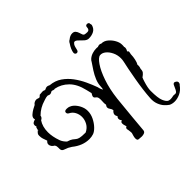

<svg xmlns="http://www.w3.org/2000/svg" viewBox="-182 -941 1200 1200"><g transform="rotate(-45 417.5 -341.0)"><path d="M416 39Q404 39 404 21Q404 11 407.5 -0.5Q411 -12 413 -19Q412 -27 412 -34Q412 -41 410 -49Q408 -55 408 -57Q408 -69 419 -72L417 -78Q414 -86 413 -92.5Q412 -99 412 -103Q412 -111 416 -114.5Q420 -118 425 -120Q416 -129 416 -140Q416 -149 424 -157Q417 -165 417 -175Q417 -189 432 -201Q431 -212 423.5 -221.5Q416 -231 416 -241Q416 -248 424 -258Q423 -262 422.5 -266.5Q422 -271 422 -275Q422 -282 422.5 -289Q423 -296 423 -303Q423 -314 420.5 -322.5Q418 -331 410 -336Q401 -342 401 -350Q401 -355 404.5 -361.5Q408 -368 411 -373L402 -410Q387 -475 351 -510.5Q315 -546 268 -555Q267 -555 266 -554.5Q265 -554 263 -554Q256 -554 248 -558H241Q232 -551 223 -551Q218 -551 214 -553Q210 -555 206 -556H203Q197 -556 191 -554.5Q185 -553 179 -551Q177 -550 174.5 -549.5Q172 -549 170 -548Q121 -534 86 -499Q85 -489 79 -483.5Q73 -478 68 -476Q45 -442 45 -393Q45 -374 49 -352.5Q53 -331 62 -306Q70 -285 89 -267Q112 -260 122 -252.5Q132 -245 139.5 -238.5Q147 -232 161.5 -228.5Q176 -225 206 -225H211Q238 -238 251 -261.5Q264 -285 264 -310Q264 -333 253.5 -353Q243 -373 223 -383Q211 -389 211 -400Q211 -414 231 -414Q236 -414 243 -413Q250 -412 258 -408Q275 -401 290.5 -381Q306 -361 313 -336Q316 -324 316 -311Q316 -283 303 -256.5Q290 -230 271.5 -210.5Q253 -191 236 -185Q218 -179 199 -179Q140 -179 87 -222L65 -235L62 -236Q50 -240 36.5 -246Q23 -252 23 -268V-280Q23 -286 22 -291.5Q21 -297 16 -304Q6 -309 -0.5 -318Q-7 -327 -7 -337Q-7 -347 1 -355L5 -359Q-1 -376 -5 -387.5Q-9 -399 -9 -417Q-9 -428 -3.5 -434Q2 -440 9 -447Q9 -444 8 -443Q9 -443 9 -441L15 -465Q18 -468 20 -469Q17 -477 17 -483Q17 -501 45 -507Q43 -513 43 -516Q43 -529 55.5 -540Q68 -551 83 -559.5Q98 -568 107 -572Q112 -580 120.5 -584.5Q129 -589 138 -589Q144 -589 149.5 -586.5Q155 -584 161 -584Q163 -584 164 -585L175 -595Q183 -595 188.5 -596Q194 -597 201 -597Q206 -597 209.5 -596Q213 -595 216 -593H224Q232 -599 241 -599Q247 -599 252 -597Q257 -595 261 -593Q305 -589 337.5 -566.5Q370 -544 394 -511.5Q418 -479 435 -442.5Q452 -406 464 -373Q467 -359 471 -349.5Q475 -340 477 -338Q476 -338 478 -340Q480 -348 481 -366Q482 -389 492.5 -414.5Q503 -440 519 -465Q535 -490 549 -510Q553 -519 562 -527Q576 -539 594 -544.5Q612 -550 628 -550Q632 -550 635.5 -550Q639 -550 643 -549Q647 -551 651 -552Q655 -553 660 -553Q667 -553 674 -548V-549Q697 -549 716.5 -532.5Q736 -516 748 -494Q760 -472 760 -453Q760 -448 760 -443Q760 -438 759 -433Q761 -429 761 -425Q761 -414 754 -403L753 -399Q760 -396 760 -389Q760 -385 758 -378.5Q756 -372 756 -364Q756 -351 751.5 -329.5Q747 -308 740 -297L739 -296Q740 -293 740 -288Q740 -276 735 -263Q735 -246 728 -237Q721 -228 705 -217Q702 -210 699.5 -203Q697 -196 695 -189Q689 -170 685.5 -153Q682 -136 682 -122Q682 -58 693 -32Q704 -6 717 0Q722 2 726 2.5Q730 3 734 3Q745 3 754.5 0.5Q764 -2 773 0Q784 2 790.5 -6Q797 -14 801.5 -25.5Q806 -37 811 -46Q816 -55 824 -55Q832 -53 838 -48Q844 -43 844 -35Q844 -27 837 -19H836Q816 9 790.5 20.5Q765 32 742 32Q721 32 705 24Q694 17 679.5 2Q665 -13 655.5 -37Q646 -61 648 -92Q650 -125 655 -164Q660 -203 667 -242.5Q674 -282 680.5 -315.5Q687 -349 692 -370Q695 -384 695 -397Q695 -426 683 -451Q671 -476 653 -490.5Q635 -505 616 -503Q598 -501 574 -466Q550 -431 529.5 -371.5Q509 -312 500 -235Q491 -151 485 -82Q479 -13 476 19Q475 32 464.5 36.5Q454 41 442 41Q435 41 427.5 40Q420 39 416 39ZM641 -626Q626 -626 612 -638.5Q598 -651 586 -663.5Q574 -676 564 -676Q557 -676 550 -665.5Q543 -655 538 -629Q535 -615 523 -615Q518 -615 513.5 -619Q509 -623 509 -630Q510 -643 517 -659Q524 -675 534 -689Q540 -702 551 -707Q570 -723 589 -723Q604 -723 611.5 -714.5Q619 -706 622.5 -694.5Q626 -683 629.5 -674Q633 -665 641 -663Q646 -662 651 -661.5Q656 -661 663 -661Q681 -661 682 -685Q682 -693 686.5 -696Q691 -699 696 -699Q702 -699 707 -695.5Q712 -692 711 -684Q714 -679 713 -672Q706 -647 686.5 -636.5Q667 -626 641 -626Z"/></g></svg>

Font: RU Serius
Style: Regular
Weight: 400
Designer: Robert E. Leuschke
Foundry: Robert E. Leuschke
Version: Version 1.011; ttfautohint (v1.8.3)